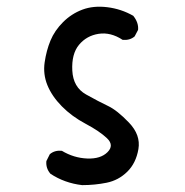

<svg xmlns="http://www.w3.org/2000/svg" viewBox="-20 -537 540 559"><path d="M219 2Q168 -4 127 -31Q113 -47 115 -68L125 -88Q139 -100 160 -98Q195 -77 234 -75.5Q273 -74 293 -94Q313 -114 291.5 -134.5Q270 -155 229.5 -176.5Q189 -198 160 -227.5Q131 -257 118 -289Q105 -321 110 -355.5Q115 -390 127 -419Q139 -448 163.5 -472.5Q188 -497 220 -509Q252 -521 292.5 -516Q333 -511 368 -491Q384 -471 382 -450L372 -431Q358 -419 337 -421Q302 -444 267 -438.5Q232 -433 210 -406.5Q188 -380 190.5 -331.5Q193 -283 230.5 -262Q268 -241 294.5 -228.5Q321 -216 355.5 -180Q390 -144 383 -103Q376 -62 350.5 -37Q325 -12 290.5 -5Q256 2 219 2Z"/></svg>

Font: NaniFont Regular
Style: Regular
Weight: 400
Designer: Nanigashitei
Version: Version 1.036